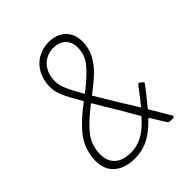

<svg xmlns="http://www.w3.org/2000/svg" viewBox="-200 -829 958 958"><g transform="rotate(-45 279.5 -350.0)"><path d="M481 -8Q481 0 471 0H451Q445 0 439 -6Q411 -49 390 -85Q387 -89 384 -86Q336 -36 292.5 -14Q249 8 197 8Q128 8 88 -26Q48 -60 48 -124Q48 -131 50 -149Q59 -218 100.5 -268Q142 -318 215 -373Q218 -374 216 -378Q176 -446 162 -480Q148 -514 148 -543Q148 -591 168 -629Q188 -667 223.5 -687.5Q259 -708 302 -708Q358 -708 391 -676Q424 -644 424 -590Q424 -543 403 -504.5Q382 -466 350.5 -436Q319 -406 269 -368Q266 -367 268 -363L338 -247Q381 -178 395 -155Q398 -151 401 -155Q434 -194 467 -240Q474 -249 481 -243L493 -234Q497 -231 497 -228Q497 -225 494 -220Q459 -173 418 -124Q416 -120 417 -118Q432 -93 464 -39Q470 -30 480 -12ZM186 -546Q186 -522 198 -492.5Q210 -463 245 -401Q248 -397 251 -400Q318 -452 352 -492.5Q386 -533 386 -586Q386 -625 362.5 -648Q339 -671 299 -671Q250 -671 218 -637Q186 -603 186 -546ZM366 -116Q369 -119 367 -122Q347 -155 315 -212L282 -266L238 -340Q236 -343 233 -340Q163 -287 125.5 -240Q88 -193 88 -129Q88 -80 118 -53.5Q148 -27 203 -27Q247 -27 285 -47.5Q323 -68 366 -116Z"/></g></svg>

Font: Barlow Semi Condensed ExLight
Style: Italic
Weight: 275
Width: 4
Italic angle: -7°
Designer: Jeremy Tribby
Foundry: Tribby Type
Version: Version 1.408